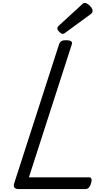

<svg xmlns="http://www.w3.org/2000/svg" viewBox="-20 -1289 734 1309"><path d="M109 0Q64 0 77 -40L383 -988Q388 -1002 398 -1008.5Q408 -1015 430 -1015Q453 -1015 464 -1008Q475 -1001 469 -985L177 -80H588Q599 -80 603 -70.5Q607 -61 601 -40Q596 -21 586 -10.5Q576 0 565 0ZM409 -1058Q398 -1058 384.5 -1071.5Q371 -1085 371 -1095Q371 -1099 372.5 -1103Q374 -1107 380 -1113L538 -1258Q543 -1263 547.5 -1266Q552 -1269 558 -1269Q568 -1269 580.5 -1260Q593 -1251 602 -1239Q611 -1227 611 -1216Q611 -1209 609 -1204Q607 -1199 596 -1191L428 -1068Q422 -1064 417.5 -1061Q413 -1058 409 -1058Z"/></svg>

Font: Playwrite US Trad
Style: Regular
Weight: 400
Designer: Veronika Burian, José Scaglione
Foundry: TypeTogether
Version: Version 1.002